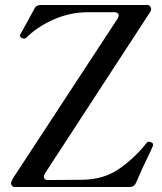

<svg xmlns="http://www.w3.org/2000/svg" viewBox="-20 -750 649 770"><path d="M25 -10Q24 -12 24 -17Q29 -30 34 -38L452 -676Q456 -683 456 -689Q456 -694 451.5 -697.5Q447 -701 439 -701H334Q261 -701 194.5 -671.5Q128 -642 86 -599Q82 -595 76 -595Q73 -595 69 -597Q60 -601 60 -606L61 -611L118 -715Q125 -730 143 -730H572Q580 -730 585 -719Q586 -717 586 -713Q586 -708 583 -703L160 -54Q156 -47 156 -41Q156 -28 173 -28L310 -29Q396 -30 458 -73Q520 -116 570 -179Q573 -182 577 -182Q589 -179 592 -176Q594 -172 594 -170Q594 -166 593 -164L583 -142Q550 -75 525 -16Q518 0 500 0H36Q31 0 25 -10Z"/></svg>

Font: Shippori Mincho B1 Medium
Style: Regular
Weight: 500
Designer: FONTDASU
Foundry: FONTDASU / Google Inc. / but / Adobe
Version: Version 3.110; ttfautohint (v1.8.3)